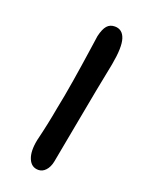

<svg xmlns="http://www.w3.org/2000/svg" viewBox="-116 -691 511 690"><g transform="rotate(20 139.0 -345.5)"><path d="M119.1 -56.2Q92.3 -56.2 81.1 -83.3Q69.8 -110.4 79.1 -155.8Q95.7 -223.6 106.9 -287.1Q117.2 -336.4 127.7 -401.4Q138.2 -466.3 145.8 -519.3Q153.3 -572.3 154.8 -581.1Q161.6 -609.9 172.6 -622.3Q183.6 -634.8 202.1 -634.8Q231.4 -634.8 241.5 -603.8Q251.5 -572.8 238.8 -503.9Q219.2 -407.2 193.1 -265.1Q167 -123 163.1 -104Q158.7 -82 146.7 -69.1Q134.8 -56.2 119.1 -56.2Z"/></g></svg>

Font: Shantell Sans Irregular
Style: Italic
Weight: 400
Italic angle: -11.31°
Designer: Stephen Nixon, Anya Danilova, Shantell Martin
Foundry: Arrow Type
Version: Version 1.006;[9816181b4]